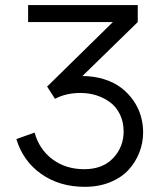

<svg xmlns="http://www.w3.org/2000/svg" viewBox="-20 -720 629 750"><path d="M293.9 -356.9Q238.3 -356.9 194.8 -334L164.1 -381.8L420.9 -633.8H89.8V-700.2H518.1V-633.8L301.8 -422.9Q347.7 -422.9 387 -410.4Q426.3 -397.9 453.9 -376.7Q481.4 -355.5 501 -327.4Q520.5 -299.3 529.8 -267.8Q539.1 -236.3 539.1 -203.1Q539.1 -162.1 524.4 -124.5Q509.8 -86.9 482.2 -56.6Q454.6 -26.4 410.4 -8.3Q366.2 9.8 311 9.8Q212.4 9.8 141.1 -40.5Q69.8 -90.8 43.9 -176.8L115.2 -202.1Q133.3 -136.2 185.1 -97.7Q236.8 -59.1 309.1 -59.1Q381.3 -59.1 422.1 -102.5Q462.9 -146 462.9 -206.1Q462.9 -243.7 448.5 -273.2Q434.1 -302.7 409.9 -320.6Q385.7 -338.4 356.2 -347.7Q326.7 -356.9 293.9 -356.9Z"/></svg>

Font: LT Superior
Style: Regular
Weight: 400
Designer: Daniel Lyons
Foundry: LyonsType
Version: Version 1.000